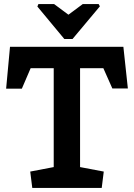

<svg xmlns="http://www.w3.org/2000/svg" viewBox="-20 -920 655 940"><path d="M168 -900H245L315 -848L385 -900H463L469 -889L335 -729H295L163 -888ZM138 0 128 -80 243 -102V-586H130L87 -486H10L29 -691H584L606 -487H530L486 -586H372V-102L488 -80L478 0Z"/></svg>

Font: Kreon
Style: Bold
Weight: 700
Designer: Julia Petretta
Foundry: Julia Petretta and Eli Heuer
Version: Version 2.002